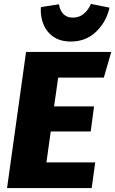

<svg xmlns="http://www.w3.org/2000/svg" viewBox="-20 -960 588 980"><path d="M510 -564H277L256 -417H460L443 -289H239L217 -131H466L448 0H16L113 -695H548ZM201 -838Q188 -871 188 -909Q188 -916 189 -924L281 -938Q285 -908 303 -889Q321 -870 352 -870Q384 -870 407.5 -889.5Q431 -909 444 -940L539 -921Q523 -849 471 -798.5Q419 -748 341 -748Q288 -748 252.5 -772.5Q217 -797 201 -838Z"/></svg>

Font: Trujillo ExtraBold
Style: Italic
Weight: 800
Italic angle: -8°
Designer: Fira Sans original fonts by bBox Type GmbH, Carrois Corporate GbR, & Edenspiekermann AG / Changes by Cristiano Sobral
Foundry: Fira Sans original fonts by bBox Type GmbH, Carrois Corporate GbR, & Edenspiekermann AG / Changes by Cristiano Sobral
Version: Version 4.301;July 28, 2020;FontCreator 13.0.0.2655 64-bit